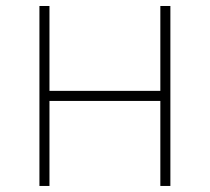

<svg xmlns="http://www.w3.org/2000/svg" viewBox="-20 -615 694 635"><path d="M510.3 -595.2V-314.5H143.6V-595.2H110.4V0H143.6V-281.2H510.3V0H543.5V-595.2Z"/></svg>

Font: Now ExtraLight
Style: Regular
Weight: 200
Designer: Alfredo Marco Pradil
Foundry: Alfredo Marco Pradil
Version: Version 1.200;hotconv 1.0.109;makeotfexe 2.5.65596